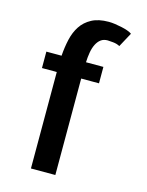

<svg xmlns="http://www.w3.org/2000/svg" viewBox="-115 -834 691 905"><g transform="rotate(15 230.0 -381.5)"><path d="M319.3 -676.8Q299.8 -676.8 286.6 -667Q273.4 -657.2 264.6 -639.6Q255.9 -622.1 252 -599.1Q248 -576.2 247.1 -550.8H332V-470.7H245.1V-423.8V0H126V-423.8V-470.7H53.7V-550.8H127.9Q130.9 -592.8 139.6 -631.3Q148.4 -669.9 167.5 -698.7Q186.5 -727.5 219.2 -745.1Q252 -762.7 301.8 -762.7Q316.4 -762.7 333 -760.3Q349.6 -757.8 365.7 -754.4Q381.8 -751 395.5 -746.1Q409.2 -741.2 417 -735.4L378.9 -665Q365.2 -672.9 346.2 -674.8Q327.1 -676.8 319.3 -676.8Z"/></g></svg>

Font: Allerta
Style: Stencil
Weight: 400
Designer: Matt McInerney
Foundry: Matt McInerney
Version: Version 1.0